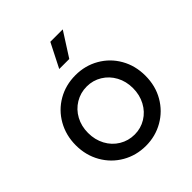

<svg xmlns="http://www.w3.org/2000/svg" viewBox="-214 -927 1082 1082"><g transform="rotate(-45 327.0 -386.0)"><path d="M50 -270Q50 -349 86.5 -413.5Q123 -478 186.5 -514.5Q250 -551 328 -551Q405 -551 468.5 -514.5Q532 -478 568.5 -414Q605 -350 605 -270Q605 -189 568 -125Q531 -61 467.5 -24.5Q404 12 328 12Q251 12 187.5 -24.5Q124 -61 87 -125.5Q50 -190 50 -270ZM328 -78Q377 -78 418 -103Q459 -128 482.5 -172Q506 -216 506 -270Q506 -324 482.5 -367.5Q459 -411 418 -436Q377 -461 328 -461Q278 -461 236.5 -436Q195 -411 171.5 -367.5Q148 -324 148 -270Q148 -216 171.5 -172Q195 -128 236.5 -103Q278 -78 328 -78ZM361 -784H460L368 -640H288Z"/></g></svg>

Font: Eudoxus Sans Medium
Style: Regular
Weight: 500
Designer: Stijn de Vries
Foundry: tokotype
Version: Version 2.005